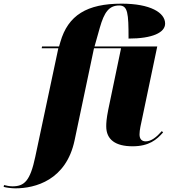

<svg xmlns="http://www.w3.org/2000/svg" viewBox="-166 -790 929 1050"><path d="M-82 240C26 240 196 196 242 -23L348 -526H496L426 -190C416 -140 415 -117 415 -99C415 -26 466 10 559 10C649 10 691 -26 726 -66L719 -73C690 -40 661 -17 631 -17C609 -17 597 -30 597 -55C597 -80 605 -111 611 -140L694 -536H351L380 -639C404 -723 430 -760 486 -760C533 -760 537 -718 537 -579C668 -579 737 -612 737 -661C737 -721 656 -770 499 -770C310 -770 206 -707 164 -560L157 -536H64L62 -526H153L27 67C-1 200 -33 229 -98 229C-113 229 -133 225 -144 222L-146 232C-133 236 -102 240 -82 240Z"/></svg>

Font: Noto Serif Display Black
Style: Italic
Weight: 900
Italic angle: -12°
Designer: Monotype Design Team
Foundry: Monotype Imaging Inc.
Version: Version 2.009